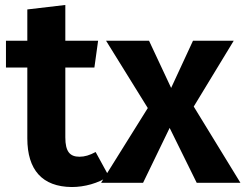

<svg xmlns="http://www.w3.org/2000/svg" viewBox="-20 -736 988 773"><path d="M365 -124C341 -111 321 -105 300 -105C261 -105 243 -126 243 -183V-464H360L375 -572H243V-716L90 -698V-572H4V-464H90V-179C90 -52 150 16 269 17C320 17 376 2 418 -27Z M760 -307 921 -572H757L669 -382L580 -572H407L575 -301L387 0H556L663 -221L772 0H948Z"/></svg>

Font: Glow Sans SC Normal
Style: Bold
Weight: 700
Designer: Ryoko NISHIZUKA (kana, bopomofo & ideographs); Paul D. Hunt (Latin, Greek & Cyrillic); Sandoll Communications, Soo-young
Version: Version 0.93